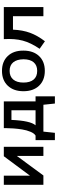

<svg xmlns="http://www.w3.org/2000/svg" viewBox="644 -1090 560 1887"><g transform="rotate(-90 923.5 -147.0)"><path d="M331 -389H424V0H334V-261L142 0H50V-389H140V-132Z M870 -77H920V113H849L837 0H573L561 113H489V-77H534Q556 -90 571.5 -127Q587 -164 594 -207.5Q601 -251 604 -292.5Q607 -334 607 -362V-389H870ZM783 -314H688Q680 -128 635 -77H783Z M1369 -196Q1369 -99 1315.5 -42.5Q1262 14 1170 14Q1078 14 1024 -42.5Q970 -99 970 -196Q970 -293 1024 -350Q1078 -407 1170 -407Q1262 -407 1316 -350Q1370 -293 1369 -196ZM1170 -61Q1225 -61 1254.5 -96Q1284 -131 1284 -196Q1283 -261 1254 -296.5Q1225 -332 1170 -332Q1115 -332 1085 -296.5Q1055 -261 1055 -196Q1055 -131 1084.5 -96Q1114 -61 1170 -61Z M1482 -389H1797V0H1707V-299H1575Q1571 -204 1544 -131Q1517 -58 1461 15L1387 -37Q1447 -126 1467.5 -204Q1488 -282 1482 -389Z"/></g></svg>

Font: MB Grotesk
Style: Regular
Weight: 400
Designer: Nawras Khrais
Foundry: Nawras Khrais
Version: Version 1.000;PS 001.000;hotconv 1.0.88;makeotf.lib2.5.64775